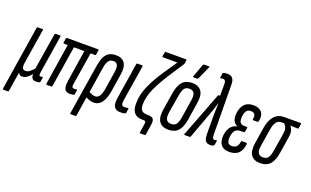

<svg xmlns="http://www.w3.org/2000/svg" viewBox="-104 -1171 2970 1831"><g transform="rotate(20 1381.0 -255.0)"><path d="M-6 185Q-13 185 -12 176L91 -477Q93 -486 100 -486H149Q156 -486 154 -477L99 -130Q92 -90 100.5 -72.5Q109 -55 131 -55Q151 -55 171 -69.5Q191 -84 213 -110L272 -477Q274 -486 280 -486H328Q335 -486 333 -477L272 -92Q268 -68 272 -61Q276 -54 286 -54Q291 -54 295.5 -55Q300 -56 304 -57Q310 -58 308 -50L302 -7Q301 0 293 1Q285 4 276.5 5Q268 6 260 6Q208 6 211 -51H210Q188 -26 166.5 -10Q145 6 118 6Q90 6 80 -21L49 176Q48 185 40 185Z M603 6Q582 6 566 -3.5Q550 -13 544.5 -38Q539 -63 546 -110L595 -425H489L423 -9Q422 0 414 0H366Q360 0 361 -9L426 -425H387Q380 -425 381 -434L388 -477Q390 -486 397 -486H714Q721 -486 719 -477L712 -434Q711 -425 704 -425H658L605 -96Q601 -72 606.5 -63Q612 -54 625 -54Q633 -54 638.5 -54.5Q644 -55 648 -56Q658 -59 656 -49L650 -8Q648 0 643 1Q636 2 625 4Q614 6 603 6Z M678 185Q671 185 672 176L754 -339Q767 -420 799.5 -456Q832 -492 893 -492Q955 -492 982.5 -452.5Q1010 -413 997 -334L968 -151Q955 -75 925 -34.5Q895 6 848 6Q808 6 765 -17L735 176Q734 185 726 185ZM815 -333 775 -75Q788 -68 804 -61.5Q820 -55 838 -55Q864 -55 880.5 -78.5Q897 -102 906 -154L934 -333Q942 -385 931 -408Q920 -431 888 -431Q857 -431 840 -408Q823 -385 815 -333Z M1115 6Q1072 6 1053.5 -22Q1035 -50 1045 -114L1102 -477Q1104 -486 1111 -486H1160Q1168 -486 1166 -477L1107 -109Q1103 -76 1110.5 -65Q1118 -54 1138 -54Q1157 -54 1172 -58Q1179 -59 1178 -51L1171 -8Q1170 -1 1165 0Q1144 6 1115 6Z M1363 130Q1357 130 1358 121L1371 38Q1375 14 1370.5 7Q1366 0 1347 0H1334Q1229 0 1229 -123Q1229 -217 1272 -311Q1315 -405 1380 -499L1466 -626H1317Q1311 -626 1312 -635L1319 -674Q1321 -683 1327 -683H1534Q1541 -683 1539 -674L1534 -641Q1533 -637 1532 -635Q1531 -633 1529 -630L1437 -489Q1375 -395 1333.5 -306Q1292 -217 1292 -135Q1292 -95 1309.5 -77.5Q1327 -60 1367 -60Q1414 -60 1427.5 -42Q1441 -24 1433 23L1418 121Q1417 130 1409 130Z M1601 6Q1538 6 1509 -34.5Q1480 -75 1493 -157L1521 -333Q1535 -417 1569.5 -454.5Q1604 -492 1668 -492Q1731 -492 1760.5 -451.5Q1790 -411 1776 -329L1749 -154Q1736 -70 1701 -32Q1666 6 1601 6ZM1609 -55Q1643 -55 1660.5 -77.5Q1678 -100 1686 -155L1713 -328Q1722 -383 1709 -407Q1696 -431 1660 -431Q1626 -431 1609.5 -408.5Q1593 -386 1584 -331L1555 -158Q1546 -104 1559.5 -79.5Q1573 -55 1609 -55ZM1658 -546Q1649 -546 1654 -557L1701 -686Q1705 -695 1715 -695H1760Q1771 -695 1765 -684L1707 -555Q1702 -546 1693 -546Z M2026 6Q1990 6 1977 -17Q1964 -40 1964 -91L1963 -244Q1963 -285 1964 -319Q1965 -353 1967 -396H1966Q1953 -353 1941.5 -319.5Q1930 -286 1915 -245L1827 -7Q1824 0 1819 0H1766Q1758 0 1763 -10L1936 -461Q1939 -468 1944 -468H1957V-587Q1958 -629 1929 -629Q1916 -629 1904 -626Q1897 -624 1899 -632L1906 -675Q1907 -682 1913 -683Q1931 -689 1952 -689Q2022 -689 2022 -607L2027 -100Q2027 -76 2032 -65Q2037 -54 2050 -54Q2058 -54 2070 -57Q2077 -59 2075 -51L2068 -9Q2066 -1 2061 0Q2052 4 2043 5Q2034 6 2026 6Z M2220 6Q2167 6 2140.5 -22.5Q2114 -51 2114 -103Q2114 -156 2137 -196.5Q2160 -237 2209 -249V-251Q2184 -262 2171.5 -285Q2159 -308 2159 -339Q2159 -407 2191 -449.5Q2223 -492 2289 -492Q2346 -492 2373 -459Q2400 -426 2387 -367Q2384 -356 2377 -356H2332Q2326 -356 2327 -367Q2334 -396 2323.5 -413.5Q2313 -431 2284 -431Q2259 -431 2245 -417Q2231 -403 2225.5 -380.5Q2220 -358 2220 -334Q2220 -276 2270 -276H2298Q2306 -276 2304 -267L2298 -227Q2296 -219 2290 -219H2259Q2213 -219 2195 -189.5Q2177 -160 2177 -113Q2177 -82 2189 -68.5Q2201 -55 2226 -55Q2285 -55 2293 -124Q2293 -132 2301 -132H2347Q2353 -132 2353 -121Q2349 -63 2316.5 -28.5Q2284 6 2220 6Z M2533 6Q2470 6 2441 -34.5Q2412 -75 2425 -157L2451 -324Q2464 -401 2501.5 -443.5Q2539 -486 2601 -486H2768Q2775 -486 2774 -478L2767 -436Q2767 -427 2759 -427L2684 -430V-429Q2699 -413 2706.5 -386.5Q2714 -360 2707 -319L2681 -154Q2668 -70 2633 -32Q2598 6 2533 6ZM2541 -55Q2575 -55 2592.5 -77.5Q2610 -100 2618 -155L2646 -328Q2653 -372 2644.5 -394.5Q2636 -417 2619 -430H2593Q2563 -430 2543 -406Q2523 -382 2515 -331L2487 -158Q2478 -104 2491.5 -79.5Q2505 -55 2541 -55Z"/></g></svg>

Font: Sofia Sans Extra Condensed
Style: Italic
Weight: 400
Italic angle: -9°
Designer: Botio Nikoltchev, Ani Petrova
Foundry: lettersoup
Version: Version 4.101; ttfautohint (v1.8.4.7-5d5b)